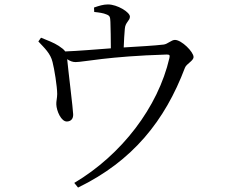

<svg xmlns="http://www.w3.org/2000/svg" viewBox="-20 -794 1040 866"><path d="M405 -740C425 -738 447 -735 460 -729C476 -723 477 -717 478 -695C479 -671 480 -612 480 -576C412 -571 330 -564 274 -562C269 -570 260 -577 245 -587C222 -602 194 -612 165 -624L153 -607C180 -578 208 -553 217 -514C225 -484 238 -403 238 -370C238 -353 233 -335 234 -323C235 -294 256 -244 283 -246C299 -247 311 -257 310 -279C310 -297 287 -483 283 -527C297 -518 308 -514 321 -514C357 -514 466 -540 731 -548C745 -548 747 -546 744 -532C693 -311 529 -96 315 31L332 52C579 -68 724 -250 814 -488C821 -507 853 -519 853 -537C853 -560 799 -614 769 -614C753 -614 736 -595 718 -593C677 -588 603 -584 538 -580C539 -608 541 -643 543 -664C545 -694 566 -700 566 -719C566 -739 509 -774 467 -774C446 -774 427 -768 404 -760Z"/></svg>

Font: Noto Serif CJK JP
Style: Regular
Weight: 400
Designer: Ryoko NISHIZUKA 西塚涼子 (kana & ideographs); Frank Grießhammer (Latin, Greek & Cyrillic); Wenlong ZHANG 张文龙 (bopomofo); San
Foundry: Adobe Systems Incorporated
Version: Version 1.000;PS 1;hotconv 16.6.53;makeotf.lib2.5.65590